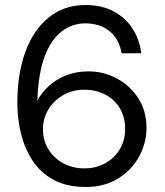

<svg xmlns="http://www.w3.org/2000/svg" viewBox="-20 -732 656 764"><path d="M321 12Q245 12 193 -16.5Q141 -45 109.5 -93Q78 -141 63.5 -200.5Q49 -260 49 -322Q49 -438 81 -525.5Q113 -613 174 -662.5Q235 -712 320 -712Q386 -712 433.5 -686Q481 -660 508.5 -616.5Q536 -573 542 -520H464Q454 -577 416 -608Q378 -639 319 -639Q267 -639 225 -606.5Q183 -574 158 -508Q133 -442 129 -339Q129 -338 129 -336Q129 -334 129 -332Q145 -363 174 -389.5Q203 -416 243 -432Q283 -448 332 -448Q392 -448 444.5 -420Q497 -392 530 -341.5Q563 -291 563 -223Q563 -164 534 -110Q505 -56 450.5 -22Q396 12 321 12ZM315 -62Q362 -62 399 -82.5Q436 -103 457 -138.5Q478 -174 478 -219Q478 -266 457 -301Q436 -336 399 -355.5Q362 -375 315 -375Q269 -375 231.5 -353.5Q194 -332 172.5 -296.5Q151 -261 151 -218Q151 -173 172.5 -138Q194 -103 231.5 -82.5Q269 -62 315 -62Z"/></svg>

Font: DM Sans 28pt
Style: Regular
Weight: 400
Version: Version 4.004;gftools[0.9.30]